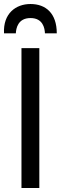

<svg xmlns="http://www.w3.org/2000/svg" viewBox="-22 -935 303 957"><path d="M85 2V-695H174V2ZM130 -915C206 -915 261 -869 261 -769H202C201 -793 193 -845 130 -845C67 -845 58 -793 57 -769H-2C-7 -868 57 -915 130 -915Z"/></svg>

Font: Repo Regular
Style: Regular
Weight: 400
Designer: Stefan Peev
Foundry: Context Ltd
Version: Version 1.502